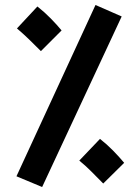

<svg xmlns="http://www.w3.org/2000/svg" viewBox="-20 -718 551 770"><path d="M149 32 46 -11 363 -698 468 -652ZM144 -513Q116 -541 96 -560.5Q76 -580 48 -604L130 -692Q158 -670 183 -644.5Q208 -619 227 -596ZM394 18Q366 -10 346.5 -30Q327 -50 298 -74L381 -161Q408 -140 433 -114.5Q458 -89 478 -65Z"/></svg>

Font: Noto Sans Arabic Cond
Style: Bold
Weight: 700
Width: 3
Designer: Monotype Design Team, Nadine Chahine, Nizar Qandah and Khaled Hosny
Foundry: Monotype Imaging Inc.
Version: Version 2.012; ttfautohint (v1.8.4.7-5d5b)